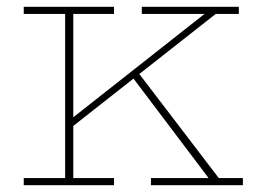

<svg xmlns="http://www.w3.org/2000/svg" viewBox="-20 -546 765 566"><path d="M190 -170 183 -190 583 -505H398V-526H684V-505H616ZM50 0V-21H172V-505H50V-526H316V-505H196V-21H316V0ZM425 0V-21H595L370 -319L386 -334L625 -21H696V0Z"/></svg>

Font: Hepta Slab ExtraLight
Style: Regular
Weight: 200
Designer: Michael LaGattuta
Foundry: Michael LaGattuta
Version: Version 1.100